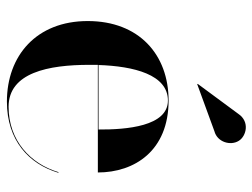

<svg xmlns="http://www.w3.org/2000/svg" viewBox="-110 -630 749 570"><g transform="rotate(90 265.0 -344.5)"><path d="M369 -606C401.5 -614.5 413 -654 397.5 -678.5C384 -700.5 341 -712 317.5 -677L228.5 -556.5L229.5 -555ZM492.5 -143H490.5C465.5 -59.5 396.5 5 296.5 5C195 5 172 -113.5 172 -235C172 -243.5 172 -251.5 172 -260H491.5C491.5 -369 427 -470 278 -470C142 -470 42 -382.5 42 -230C42 -77.5 145 10 281 10C397 10 466.5 -56 492.5 -143ZM278 -468C354.5 -468 364.5 -345 364 -262H172.5C176 -367 201 -468 278 -468Z"/></g></svg>

Font: Bodoni* 96pt Medium
Style: Regular
Weight: 500
Version: Version 2.3